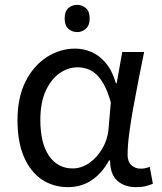

<svg xmlns="http://www.w3.org/2000/svg" viewBox="-20 -757 665 790"><path d="M298 -737Q318 -737 333.5 -723.5Q349 -710 349 -681Q349 -653 333.5 -639Q318 -625 298 -625Q276 -625 261 -639Q246 -653 246 -681Q246 -710 261 -723.5Q276 -737 298 -737ZM260 13Q199 13 152 -18.5Q105 -50 78.5 -111.5Q52 -173 52 -262Q52 -356 85 -421.5Q118 -487 172.5 -522Q227 -557 290 -557Q324 -557 356.5 -543Q389 -529 415.5 -497.5Q442 -466 457 -414H460L483 -543H573Q562 -490 550.5 -431Q539 -372 528.5 -314.5Q518 -257 511.5 -206.5Q505 -156 505 -119Q505 -92 520.5 -77.5Q536 -63 559 -63Q568 -63 578 -65Q588 -67 596 -71L609 -1Q598 4 581 8.5Q564 13 540 13Q492 13 462.5 -13.5Q433 -40 433 -97H429Q367 13 260 13ZM279 -64Q315 -64 347.5 -86.5Q380 -109 402 -147.5Q424 -186 427 -232L436 -335Q424 -379 408.5 -407.5Q393 -436 375 -452Q357 -468 337.5 -474Q318 -480 299 -480Q260 -480 225 -455.5Q190 -431 168 -383Q146 -335 146 -263Q146 -168 181.5 -116Q217 -64 279 -64Z"/></svg>

Font: umalayalam05
Style: Book
Weight: 400
Designer: Jelle Bosma - Monotype Design Team
Foundry: Monotype Imaging Inc.
Version: Version 2.003